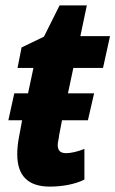

<svg xmlns="http://www.w3.org/2000/svg" viewBox="-20 -682 428 712"><path d="M165 10C212 10 259 1 293 -16V-130C267 -119 241 -114 226 -114C205 -114 194 -122 194 -145C194 -154 198 -166 199 -179L210 -236H306L329 -336H232L252 -430H362L388 -548H278L302 -662H201L143 -546L60 -506L45 -430H104L84 -336H33L11 -236H62L52 -182C46 -153 44 -130 44 -110C44 -30 84 10 165 10Z"/></svg>

Font: Noto Sans Display SemiCondensed Extra
Style: Italic
Weight: 800
Width: 4
Italic angle: -12°
Designer: Monotype Design Team
Foundry: Monotype Imaging Inc.
Version: Version 1.900